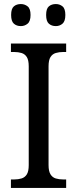

<svg xmlns="http://www.w3.org/2000/svg" viewBox="-20 -929 381 949"><path d="M34 0V-42H50Q70 -42 86.5 -47Q103 -52 112.5 -67Q122 -82 122 -113V-601Q122 -632 112.5 -647Q103 -662 86.5 -667Q70 -672 50 -672H34V-714H307V-672H292Q272 -672 255.5 -667Q239 -662 229.5 -647Q220 -632 220 -601V-113Q220 -83 229.5 -67.5Q239 -52 255.5 -47Q272 -42 292 -42H307V0ZM256 -800Q235 -800 221.5 -812Q208 -824 208 -855Q208 -886 221.5 -897.5Q235 -909 256 -909Q275 -909 289 -897.5Q303 -886 303 -855Q303 -824 289 -812Q275 -800 256 -800ZM83 -800Q62 -800 48.5 -812Q35 -824 35 -855Q35 -886 48.5 -897.5Q62 -909 83 -909Q102 -909 116.5 -897.5Q131 -886 131 -855Q131 -824 116.5 -812Q102 -800 83 -800Z"/></svg>

Font: Noto Serif SemiCondensed
Style: Regular
Weight: 400
Width: 4
Designer: Monotype Design Team
Foundry: Monotype Imaging Inc.
Version: Version 2.013